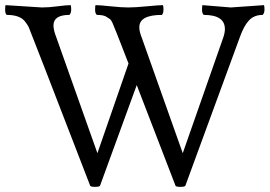

<svg xmlns="http://www.w3.org/2000/svg" viewBox="-42 -723 1049 747"><path d="M856 -694 985 -703Q987 -699 987 -685.5Q987 -672 980 -665Q947 -665 927 -644Q907 -623 891 -578L679 0Q675 4 659.5 4Q644 4 641 0L490 -392L347 0Q343 4 327.5 4Q312 4 309 0Q74 -609 69.5 -618Q65 -627 54 -641Q34 -665 -16 -665Q-22 -670 -22 -685.5Q-22 -701 -20 -703L121 -694Q148 -694 182 -698.5Q216 -703 233 -703Q235 -699 235 -685.5Q235 -672 228 -665Q166 -665 166 -624Q166 -606 177 -578L337 -127L458 -476Q400 -626 394.5 -636.5Q389 -647 384.5 -649.5Q380 -652 373 -657Q362 -665 335 -665Q328 -670 328 -685.5Q328 -701 330 -703Q346 -703 388 -698.5Q430 -694 457 -694Q484 -694 530 -698.5Q576 -703 592 -703Q594 -699 594 -685Q594 -671 588 -665Q500 -665 500 -617Q500 -600 509 -578L669 -127L827 -578Q833 -596 833 -610Q833 -665 751 -665Q744 -670 744 -685.5Q744 -701 746 -703Q746 -703 856 -694Z"/></svg>

Font: Esteban
Style: Regular
Weight: 400
Designer: Angelica Diaz Rivera
Foundry: Angelica Diaz Rivera
Version: Version 1.002